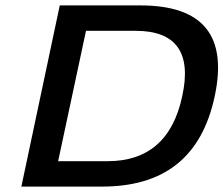

<svg xmlns="http://www.w3.org/2000/svg" viewBox="-20 -690 826 710"><path d="M499 -670H201L59 0H357C583 0 725 -105 774 -334C822 -559 730 -670 499 -670ZM195 -94 298 -576H482C631 -576 689 -495 654 -335C620 -173 526 -94 379 -94Z"/></svg>

Font: LT Wave Medium
Style: Italic
Weight: 500
Designer: Daniel Lyons
Version: Version 2.5 (Glyphs App)